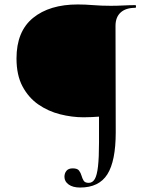

<svg xmlns="http://www.w3.org/2000/svg" viewBox="-20 -648 684 861"><path d="M339 193Q307 193 288 179.5Q269 166 269 145Q269 129 278 118Q287 107 306 107Q327 107 334.5 117Q342 127 345.5 139.5Q349 152 355 162Q361 172 378 172Q395 172 405 155Q415 138 419.5 98Q424 58 424 -8V-125Q408 -124 392 -123Q376 -122 355 -122Q303 -122 249.5 -135.5Q196 -149 152 -179.5Q108 -210 81 -260.5Q54 -311 54 -386Q54 -507 128 -567.5Q202 -628 329 -628Q362 -628 398 -625Q434 -622 477 -622Q505 -622 533.5 -623.5Q562 -625 587 -625Q590 -625 590 -619Q590 -613 587 -613Q544 -613 521 -592Q498 -571 498 -532L499 -55Q499 74 461.5 133.5Q424 193 339 193Z"/></svg>

Font: Cormorant Garamond Light Medium
Style: Regular
Weight: 500
Version: Version 4.001